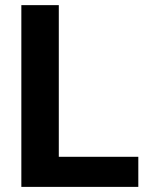

<svg xmlns="http://www.w3.org/2000/svg" viewBox="-20 -731 582 751"><path d="M210 -117.7H521V0H63.5V-710.9H210Z"/></svg>

Font: Vazir FD
Style: Bold-FD
Weight: 700
Designer: Saber Rastikerdar
Foundry: Saber Rastikerdar
Version: Version 30.1.0